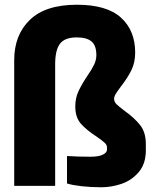

<svg xmlns="http://www.w3.org/2000/svg" viewBox="-20 -785 653 811"><path d="M263 -10V-126Q307 -123 362 -123Q398 -123 415 -132Q432 -141 432 -153V-162Q432 -173 421.5 -182.5Q411 -192 388 -208Q346 -235 322 -262Q298 -289 298 -335Q298 -370 311 -398.5Q324 -427 348 -463Q368 -492 377.5 -512Q387 -532 387 -552Q387 -593 366.5 -610Q346 -627 304 -627Q254 -627 233.5 -600.5Q213 -574 213 -513V0H40V-531Q40 -637 106 -701Q172 -765 305 -765Q431 -765 491 -710.5Q551 -656 551 -563Q551 -521 535 -488.5Q519 -456 491 -420Q476 -400 469 -388.5Q462 -377 462 -367Q462 -355 472 -345Q482 -335 506 -317Q548 -287 572 -256.5Q596 -226 596 -177V-150Q596 -93 566 -58Q536 -23 493.5 -8.5Q451 6 408 6Q363 6 324 1.5Q285 -3 263 -10Z"/></svg>

Font: Exo ExtraBold
Style: Regular
Weight: 800
Designer: Natanael Gama
Foundry: Natanael Gama
Version: Version 1.500